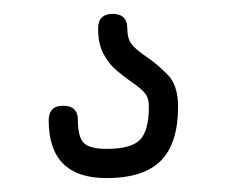

<svg xmlns="http://www.w3.org/2000/svg" viewBox="-20 -56 326 276"><path d="M133 200Q50 200 50 117Q50 96 71 96Q92 96 92 117Q92 141 100.5 149.5Q109 158 133 158Q168.5 158 181.2 145Q194 132 194 97Q194 85.5 189 78.8Q184 72 168 61Q158.5 54.5 147.5 45.2Q136.5 36 128.8 21.5Q121 7 121 -15Q121 -36 142 -36Q163 -36 163 -15Q163 -1.5 168.5 6.5Q174 14.5 191 26Q204.5 35 220.2 50.5Q236 66 236 97Q236 150 211.2 175Q186.5 200 133 200Z"/></svg>

Font: Jura Light Light
Style: Regular
Weight: 300
Version: Version 5.106